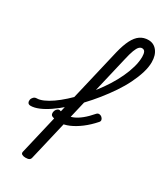

<svg xmlns="http://www.w3.org/2000/svg" viewBox="-482 -1006 1288 1508"><g transform="rotate(30 162.5 -252.0)"><path d="M19 390Q1 390 -12 383Q-25 376 -21 359L224 -685Q242 -758 265.5 -804Q289 -850 321 -872Q353 -894 395 -894Q444 -894 474 -856Q504 -818 504 -755Q504 -710 488 -657.5Q472 -605 444 -548Q416 -491 377.5 -434Q339 -377 294.5 -321.5Q250 -266 202 -215.5Q154 -165 105.5 -122.5Q57 -80 11 -48.5Q-35 -17 -76 0Q-117 17 -149 17Q-168 17 -174.5 5.5Q-181 -6 -178.5 -20.5Q-176 -35 -164.5 -46.5Q-153 -58 -136 -58Q-111 -58 -77.5 -72.5Q-44 -87 -5 -114Q34 -141 75 -178Q116 -215 157.5 -259.5Q199 -304 237.5 -353Q276 -402 308.5 -453.5Q341 -505 365.5 -557.5Q390 -610 404 -660Q418 -710 418 -755Q418 -782 410.5 -797.5Q403 -813 384 -813Q370 -813 357.5 -800.5Q345 -788 333 -756.5Q321 -725 308 -667L66 364Q63 377 52.5 383.5Q42 390 19 390ZM112 17Q93 17 76 14Q59 11 44 5Q31 0 28.5 -14Q26 -28 31.5 -42Q37 -56 49 -64Q61 -72 77 -65Q83 -63 90 -61.5Q97 -60 106 -60Q115 -60 124 -60Q157 -60 189.5 -73.5Q222 -87 256.5 -115Q291 -143 328 -186Q338 -197 351 -196.5Q364 -196 374.5 -187Q385 -178 388 -166Q391 -154 381 -143Q337 -93 290 -57.5Q243 -22 197.5 -2.5Q152 17 112 17Z"/></g></svg>

Font: Playwrite AT
Style: Italic
Weight: 400
Italic angle: -13.0072°
Designer: Veronika Burian, José Scaglione
Foundry: TypeTogether
Version: Version 1.002